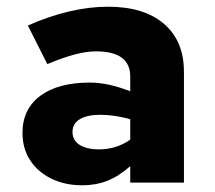

<svg xmlns="http://www.w3.org/2000/svg" viewBox="-20 -544 640 572"><path d="M225 8Q173 8 132.5 -12Q92 -32 69.5 -67Q47 -102 47 -148Q47 -219 100 -258.5Q153 -298 248 -298Q302 -298 368 -272V-316Q368 -391 266 -391Q237 -391 201.5 -381.5Q166 -372 121 -353L63 -468Q190 -524 302 -524Q409 -524 468.5 -473Q528 -422 528 -330V0H368V-49Q334 -19 300 -5.5Q266 8 225 8ZM196 -151Q196 -126 217 -112.5Q238 -99 275 -99Q327 -99 368 -128V-189Q346 -195 323.5 -198.5Q301 -202 279 -202Q240 -202 218 -189Q196 -176 196 -151Z"/></svg>

Font: Red Hat Mono
Style: Bold
Weight: 700
Monospace: yes
Designer: Pentagram, MCKL
Foundry: Pentagram, MCKL
Version: Version 1.023; ttfautohint (v1.8.3)